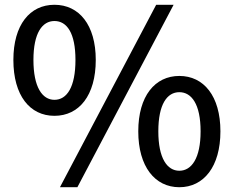

<svg xmlns="http://www.w3.org/2000/svg" viewBox="-20 -770 979 804"><path d="M208 -285C311 -285 381 -370 381 -519C381 -666 311 -750 208 -750C105 -750 36 -666 36 -519C36 -370 105 -285 208 -285ZM208 -352C157 -352 120 -405 120 -519C120 -632 157 -682 208 -682C260 -682 296 -632 296 -519C296 -405 260 -352 208 -352ZM231 14H304L707 -750H634ZM731 14C833 14 903 -72 903 -220C903 -368 833 -452 731 -452C629 -452 559 -368 559 -220C559 -72 629 14 731 14ZM731 -55C680 -55 643 -107 643 -220C643 -334 680 -384 731 -384C782 -384 820 -334 820 -220C820 -107 782 -55 731 -55Z"/></svg>

Font: GenYoGothic2 TW M
Style: Regular
Weight: 500
Version: Version 2.100;PS 2.1;hotconv 16.6.51;makeotf.lib2.5.65220 DE